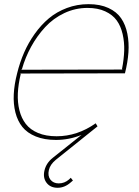

<svg xmlns="http://www.w3.org/2000/svg" viewBox="-20 -660 666 919"><path d="M81.1 -326.2 565.9 -327.1 564 -330.1Q573.2 -377 574.5 -418Q575.7 -459 566.9 -497.1Q558.1 -535.2 538.6 -562.3Q519 -589.4 483.6 -605.7Q448.2 -622.1 398.9 -622.1Q340.3 -622.1 287.6 -597.2Q234.9 -572.3 196 -530Q157.2 -487.8 129.2 -436.8Q101.1 -385.7 85 -329.1ZM578.1 -309.1 77.1 -308.1 79.1 -305.2Q67.4 -256.3 65.4 -213.1Q63.5 -169.9 73 -131.8Q82.5 -93.8 103.8 -66.4Q125 -39.1 162.4 -23.4Q199.7 -7.8 251 -7.8Q350.1 -7.8 438 -69.8L446.8 -55.2L247.1 105Q220.2 127 213.9 153.8Q207.5 182.1 221.4 200Q235.4 217.8 261.2 217.8Q288.6 217.8 310.1 199.2Q312.5 197.3 318.8 190.9L329.1 204.1L318.8 212.9Q289.6 238.8 255.9 238.8Q220.7 238.8 202.6 214.6Q184.6 190.4 192.9 155.8Q201.2 120.1 232.9 95.2L370.1 -14.2Q310.5 9.8 248 9.8Q192.4 9.8 151.4 -6.8Q110.4 -23.4 87.2 -52.2Q64 -81.1 53.7 -121.8Q43.5 -162.6 45.9 -209.2Q48.3 -255.9 62 -309.1Q74.7 -360.8 95.2 -408Q115.7 -455.1 146.2 -498Q176.8 -541 214.1 -572.3Q251.5 -603.5 300.3 -621.8Q349.1 -640.1 403.8 -640.1Q459.5 -640.1 499 -621.8Q538.6 -603.5 559.8 -572.5Q581.1 -541.5 589.6 -498.5Q598.1 -455.6 594.7 -408.7Q591.3 -361.8 578.1 -309.1Z"/></svg>

Font: Sinkin Sans 100 Thin Italic
Style: Regular
Weight: 100
Italic angle: -112°
Designer: Keith Bates
Foundry: K-Type
Version: Sinkin Sans (version 1.0)  by Keith Bates   •   © 2014   www